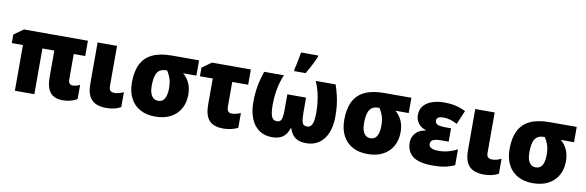

<svg xmlns="http://www.w3.org/2000/svg" viewBox="-53 -1243 5238 1715"><g transform="rotate(10 2566.0 -385.0)"><path d="M607.9 -135.7Q622.6 -135.7 641.4 -140.4Q660.2 -145 674.3 -152.8V-24.9Q651.9 -9.3 616.5 0.2Q581.1 9.8 543.9 9.8Q465.8 9.8 429.9 -35.9Q394 -81.5 394 -171.9V-414.6H286.1V0H109.4V-414.6H8.3V-492.2L94.2 -553.2H674.3V-414.6H570.3V-184.6Q570.3 -158.7 581.1 -147.2Q591.8 -135.7 607.9 -135.7Z M938.5 -553.2V-184.1Q938.5 -156.7 952.4 -146Q966.3 -135.3 986.3 -135.3Q1008.8 -135.3 1027.6 -140.4Q1046.4 -145.5 1070.8 -156.2V-21Q1044.4 -6.3 1011.5 1.7Q978.5 9.8 938 9.8Q883.8 9.8 844.2 -7.8Q804.7 -25.4 783.4 -66.7Q762.2 -107.9 762.2 -178.7V-553.2Z M1641.1 -232.9Q1641.1 -161.1 1610.4 -106.4Q1579.6 -51.8 1522 -21Q1464.4 9.8 1382.8 9.8Q1302.2 9.8 1244.9 -22Q1187.5 -53.7 1156.7 -113Q1126 -172.4 1126 -255.9Q1126 -355.5 1158.7 -421.4Q1191.4 -487.3 1260 -520.3Q1328.6 -553.2 1437 -553.2H1682.6V-414.6H1562.5Q1601.6 -381.8 1621.3 -336.7Q1641.1 -291.5 1641.1 -232.9ZM1305.2 -256.8Q1305.2 -217.8 1314.2 -190.2Q1323.2 -162.6 1340.8 -148.2Q1358.4 -133.8 1384.8 -133.8Q1424.3 -133.8 1443.1 -167Q1461.9 -200.2 1461.9 -262.2Q1461.9 -295.4 1456.8 -321Q1451.7 -346.7 1441.9 -368.9Q1432.1 -391.1 1417.5 -414.6H1408.2Q1354 -414.6 1329.6 -377.7Q1305.2 -340.8 1305.2 -256.8Z M2152.3 -553.2V-414.6H2007.8V-188.5Q2007.8 -162.6 2019 -148.9Q2030.3 -135.3 2052.2 -135.3Q2071.8 -135.3 2091.1 -140.4Q2110.4 -145.5 2132.3 -154.3V-20.5Q2106 -6.8 2072.5 1.2Q2039.1 9.3 1997.6 9.3Q1944.3 9.3 1907 -8.5Q1869.6 -26.4 1850.3 -67.9Q1831.1 -109.4 1831.1 -179.7V-414.6H1714.8V-492.2L1799.3 -553.2Z M2920.9 -553.2Q2938 -502.9 2948.5 -458Q2959 -413.1 2963.9 -367.4Q2968.8 -321.8 2968.8 -269Q2968.8 -185.5 2943.8 -122.8Q2918.9 -60.1 2870.1 -25.1Q2821.3 9.8 2750.5 9.8Q2689.5 9.8 2652.8 -16.8Q2616.2 -43.5 2599.1 -98.6H2594.2Q2577.1 -44.4 2541.3 -17.3Q2505.4 9.8 2442.4 9.8Q2371.6 9.8 2323 -25.4Q2274.4 -60.5 2249.5 -123.3Q2224.6 -186 2224.6 -269Q2224.6 -322.8 2229.5 -367.4Q2234.4 -412.1 2245.1 -456.8Q2255.9 -501.5 2272.9 -553.2H2452.1Q2425.3 -491.7 2412.1 -421.4Q2398.9 -351.1 2398.9 -276.9Q2398.9 -200.2 2413.1 -169.2Q2427.2 -138.2 2459 -138.2Q2479 -138.2 2490.5 -147.9Q2502 -157.7 2506.8 -183.3Q2511.7 -209 2511.7 -256.8V-391.1H2681.6V-256.8Q2682.1 -208.5 2686.5 -183.1Q2690.9 -157.7 2702.1 -148.4Q2713.4 -139.2 2734.9 -138.2Q2757.8 -138.2 2771 -155.3Q2784.2 -172.4 2789.6 -202.6Q2794.9 -232.9 2794.9 -273.9Q2794.9 -344.2 2782 -417.2Q2769 -490.2 2740.7 -553.2ZM2535.2 -606V-622.1Q2538.6 -635.3 2543.5 -656.2Q2548.3 -677.2 2553 -700.4Q2557.6 -723.6 2561.5 -745.1Q2565.4 -766.6 2567.4 -780.3H2722.7V-767.1Q2711.4 -741.2 2698.5 -714.8Q2685.5 -688.5 2671.1 -661.6Q2656.7 -634.8 2639.6 -606Z M3566.9 -232.9Q3566.9 -161.1 3536.1 -106.4Q3505.4 -51.8 3447.8 -21Q3390.1 9.8 3308.6 9.8Q3228 9.8 3170.7 -22Q3113.3 -53.7 3082.5 -113Q3051.8 -172.4 3051.8 -255.9Q3051.8 -355.5 3084.5 -421.4Q3117.2 -487.3 3185.8 -520.3Q3254.4 -553.2 3362.8 -553.2H3608.4V-414.6H3488.3Q3527.3 -381.8 3547.1 -336.7Q3566.9 -291.5 3566.9 -232.9ZM3231 -256.8Q3231 -217.8 3240 -190.2Q3249 -162.6 3266.6 -148.2Q3284.2 -133.8 3310.5 -133.8Q3350.1 -133.8 3368.9 -167Q3387.7 -200.2 3387.7 -262.2Q3387.7 -295.4 3382.6 -321Q3377.4 -346.7 3367.7 -368.9Q3357.9 -391.1 3343.3 -414.6H3334Q3279.8 -414.6 3255.4 -377.7Q3231 -340.8 3231 -256.8Z M4004.4 -346.2V-225.1H3943.4Q3901.9 -225.1 3879.6 -219.2Q3857.4 -213.4 3848.9 -202.4Q3840.3 -191.4 3840.3 -175.8Q3840.3 -163.6 3847.7 -152.8Q3855 -142.1 3874.3 -135.3Q3893.6 -128.4 3928.2 -128.4Q3976.6 -128.4 4020.3 -140.9Q4064 -153.3 4098.1 -171.4V-28.8Q4056.2 -8.8 4010.5 0.5Q3964.8 9.8 3899.4 9.8Q3771 9.8 3716.8 -34.9Q3662.6 -79.6 3662.6 -157.2Q3662.6 -206.5 3694.1 -242.4Q3725.6 -278.3 3783.7 -287.1V-292Q3741.2 -304.2 3716.6 -336.4Q3691.9 -368.7 3691.9 -413.1Q3691.9 -463.4 3720.2 -496.6Q3748.5 -529.8 3797.6 -546.4Q3846.7 -563 3909.2 -563Q3961.4 -563 4006.8 -553Q4052.2 -543 4100.6 -519.5L4047.4 -394Q4015.1 -411.1 3984.6 -420.2Q3954.1 -429.2 3922.9 -429.2Q3890.6 -429.2 3875.2 -419.7Q3859.9 -410.2 3859.9 -392.6Q3859.9 -366.7 3881.3 -356.4Q3902.8 -346.2 3954.1 -346.2Z M4363.8 -553.2V-184.1Q4363.8 -156.7 4377.7 -146Q4391.6 -135.3 4411.6 -135.3Q4434.1 -135.3 4452.9 -140.4Q4471.7 -145.5 4496.1 -156.2V-21Q4469.7 -6.3 4436.8 1.7Q4403.8 9.8 4363.3 9.8Q4309.1 9.8 4269.5 -7.8Q4230 -25.4 4208.7 -66.7Q4187.5 -107.9 4187.5 -178.7V-553.2Z M5066.4 -232.9Q5066.4 -161.1 5035.6 -106.4Q5004.9 -51.8 4947.3 -21Q4889.6 9.8 4808.1 9.8Q4727.5 9.8 4670.2 -22Q4612.8 -53.7 4582 -113Q4551.3 -172.4 4551.3 -255.9Q4551.3 -355.5 4584 -421.4Q4616.7 -487.3 4685.3 -520.3Q4753.9 -553.2 4862.3 -553.2H5107.9V-414.6H4987.8Q5026.9 -381.8 5046.6 -336.7Q5066.4 -291.5 5066.4 -232.9ZM4730.5 -256.8Q4730.5 -217.8 4739.5 -190.2Q4748.5 -162.6 4766.1 -148.2Q4783.7 -133.8 4810.1 -133.8Q4849.6 -133.8 4868.4 -167Q4887.2 -200.2 4887.2 -262.2Q4887.2 -295.4 4882.1 -321Q4877 -346.7 4867.2 -368.9Q4857.4 -391.1 4842.8 -414.6H4833.5Q4779.3 -414.6 4754.9 -377.7Q4730.5 -340.8 4730.5 -256.8Z"/></g></svg>

Font: Open Sans SemiCondensed ExtraBold
Style: Regular
Weight: 800
Width: 4
Designer: Monotype Design Team
Foundry: Monotype Imaging Inc.
Version: Version 3.000